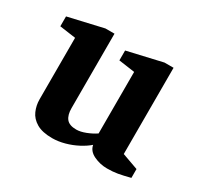

<svg xmlns="http://www.w3.org/2000/svg" viewBox="-114 -650 848 808"><g transform="rotate(30 310.0 -246.0)"><path d="M221 10Q173 10 145 -6.5Q117 -23 105.5 -49.5Q94 -76 94 -105V-404L16 -415V-463L185 -502H229V-140Q229 -107 243 -89.5Q257 -72 291 -72Q311 -72 336.5 -82Q362 -92 381 -105V-404L303 -415V-463L472 -502H516V-83L594 -55V-12Q559 -3 536 1Q513 5 485 5Q451 5 420.5 -9.5Q390 -24 385 -52Q367 -36 339.5 -21.5Q312 -7 281 1.5Q250 10 221 10Z"/></g></svg>

Font: Manuale
Style: Regular
Weight: 400
Designer: Eduardo Tunni / Pablo Cosgaya
Foundry: Eduardo Tunni / Pablo Cosgaya
Version: Version 1.002